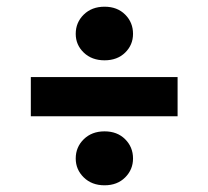

<svg xmlns="http://www.w3.org/2000/svg" viewBox="-20 -578 622 573"><path d="M72 -231V-348H510V-231ZM292 -25Q254 -25 230 -48.5Q206 -72 206 -105Q206 -139 230 -162.5Q254 -186 292 -186Q330 -186 353.5 -162.5Q377 -139 377 -105Q377 -72 353.5 -48.5Q330 -25 292 -25ZM292 -398Q254 -398 230 -421Q206 -444 206 -477Q206 -511 230 -534.5Q254 -558 292 -558Q330 -558 353.5 -534.5Q377 -511 377 -477Q377 -444 353.5 -421Q330 -398 292 -398Z"/></svg>

Font: DM Sans 24pt ExtraBold
Style: Regular
Weight: 800
Designer: Colophon Foundry, Jonny Pinhorn
Foundry: Colophon Foundry
Version: Version 4.004;gftools[0.9.30]